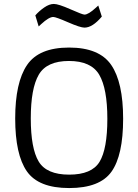

<svg xmlns="http://www.w3.org/2000/svg" viewBox="-20 -943 700 973"><path d="M136 -343Q136 -191 176 -124.5Q216 -58 330.5 -58Q445 -58 484.5 -123Q524 -188 524 -341Q524 -494 483 -564Q442 -634 329.5 -634Q217 -634 176.5 -564.5Q136 -495 136 -343ZM604 -341Q604 -156 545 -73Q486 10 330.5 10Q175 10 116 -75Q57 -160 57 -342.5Q57 -525 117 -613.5Q177 -702 330 -702Q483 -702 543.5 -614Q604 -526 604 -341ZM408 -803Q387 -803 325 -830Q263 -857 250 -857Q228 -857 189 -821L176 -809L159 -865Q178 -887 204 -905Q230 -923 253 -923Q276 -923 337 -896Q398 -869 408 -869Q428 -869 466 -904L478 -915L496 -859Q449 -803 408 -803Z"/></svg>

Font: TitilliumWeb-Regular
Style: Regular
Weight: 400
Version: Version 1.001;PS 57.000;hotconv 1.0.70;makeotf.lib2.5.55311